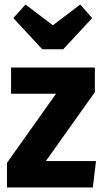

<svg xmlns="http://www.w3.org/2000/svg" viewBox="-20 -830 455 850"><path d="M400 -422 183 -117H405L391 0H11V-109L228 -415H29V-531H400ZM388 -750 260 -612H167L39 -750L93 -810L214 -718L335 -810Z"/></svg>

Font: Fira Sans Condensed
Style: Bold
Weight: 700
Width: 3
Designer: bBox Type GmbH & Carrois Corporate GbR & Edenspiekermann AG
Foundry: bBox Type GmbH & Carrois Corporate GbR & Edenspiekermann AG
Version: Version 4.301